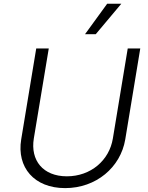

<svg xmlns="http://www.w3.org/2000/svg" viewBox="-20 -984 784 1017"><path d="M430.4 -802.9H487.2L622.5 -964.1H547.6ZM656.6 -727.3 577.8 -250.4C558.9 -134.6 460.9 -50.1 334.2 -50.1C207.7 -50.1 140.3 -134.6 159.1 -250.4L238.3 -727.3H171.9L92.3 -245.7C67.8 -97.3 161.2 12.4 324.9 12.4C489 12.4 618.6 -97.3 643.5 -245.7L723 -727.3Z"/></svg>

Font: TID UI Light
Style: Italic
Weight: 300
Italic angle: -9.39999°
Designer: The TID Project Authors
Foundry: Bakken & Bæck
Version: Version 1.001;hotconv 1.0.109;makeotfexe 2.5.65596